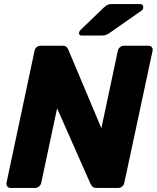

<svg xmlns="http://www.w3.org/2000/svg" viewBox="-20 -925 772 945"><path d="M32 0Q22 0 16 -7.5Q10 -15 12 -25L150 -675Q152 -686 160.5 -693Q169 -700 180 -700H286Q302 -700 308 -693Q314 -686 316 -681L479 -294L560 -675Q562 -686 571 -693Q580 -700 590 -700H710Q721 -700 727 -693Q733 -686 731 -675L592 -26Q590 -15 581.5 -7.5Q573 0 562 0H456Q440 0 434 -7.5Q428 -15 426 -19L261 -392L183 -25Q181 -15 172 -7.5Q163 0 152 0ZM383 -750Q367 -750 369 -765Q371 -773 377 -778L489 -886Q502 -898 510 -901.5Q518 -905 530 -905H670Q678 -905 682 -900Q686 -895 685 -887Q685 -879 677 -873L521 -764Q511 -757 502.5 -753.5Q494 -750 480 -750Z"/></svg>

Font: Rubik
Style: Bold Italic
Weight: 700
Italic angle: -12°
Designer: Hubert and Fischer
Foundry: Hubert and Fischer
Version: Version 2.300;gftools[0.9.30]